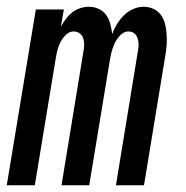

<svg xmlns="http://www.w3.org/2000/svg" viewBox="-29 -548 549 568"><path d="M-9 0 77 -520H160L151 -469Q157 -480 165.5 -491.5Q174 -503 185 -511.5Q196 -520 209 -524Q222 -528 234 -528Q250 -528 263.5 -521.5Q277 -515 285.5 -503Q294 -491 297.5 -476.5Q301 -462 303 -447Q308 -462 317 -476.5Q326 -491 338 -503Q350 -515 365.5 -521.5Q381 -528 396 -528Q412 -528 425.5 -521.5Q439 -515 447.5 -503Q456 -491 459.5 -476Q463 -461 464 -446Q465 -431 464 -415Q463 -399 460 -383L397 0H314L379 -397Q381 -407 381 -416.5Q381 -426 378 -435Q375 -444 368 -449.5Q361 -455 351 -455Q338 -455 327.5 -444.5Q317 -434 311 -421.5Q305 -409 301.5 -396Q298 -383 296 -370L235 0H153L218 -397Q220 -407 220 -416.5Q220 -426 217 -435Q214 -444 206.5 -449.5Q199 -455 189 -455Q176 -455 165.5 -444.5Q155 -434 149 -421.5Q143 -409 140 -396Q137 -383 135 -370L74 0Z"/></svg>

Font: Iosevka Term Curly Md Obl
Style: Regular
Weight: 500
Italic angle: -9°
Designer: Belleve Invis
Foundry: Belleve Invis
Version: Version 32.3.0